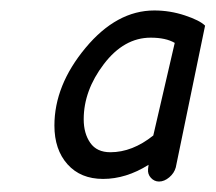

<svg xmlns="http://www.w3.org/2000/svg" viewBox="-20 -686 412 367"><path d="M284 -339Q275 -339 268.5 -346Q262 -353 263 -363L264 -371Q221 -344 177 -344Q134 -344 109 -372Q84 -400 84 -446Q84 -523 143.5 -594.5Q203 -666 275 -666Q305 -666 333.5 -656.5Q362 -647 372 -637L316 -366Q313 -355 303.5 -347Q294 -339 284 -339ZM191 -395Q233 -395 273 -427L314 -604Q297 -614 268 -614Q217 -614 178.5 -563.5Q140 -513 140 -458Q140 -431 152.5 -413Q165 -395 191 -395Z"/></svg>

Font: Comic Neue
Style: Italic
Weight: 400
Italic angle: -12°
Designer: Craig Rozynski
Foundry: Craig Rozynski
Version: Version 2.003